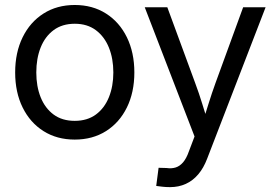

<svg xmlns="http://www.w3.org/2000/svg" viewBox="-20 -559 1126 785"><path d="M285.6 11.7Q212.9 11.7 158 -22.9Q103 -57.6 72.5 -119.6Q42 -181.6 42 -262.7Q42 -344.2 72.5 -406.5Q103 -468.8 158 -503.7Q212.9 -538.6 285.6 -538.6Q358.4 -538.6 413.3 -503.7Q468.3 -468.8 498.8 -406.5Q529.3 -344.2 529.3 -262.7Q529.3 -181.6 498.8 -119.6Q468.3 -57.6 413.3 -22.9Q358.4 11.7 285.6 11.7ZM285.6 -64.9Q336.9 -64.9 372.1 -90.8Q407.2 -116.7 425.3 -161.6Q443.4 -206.5 443.4 -262.7Q443.4 -319.3 425.3 -364.3Q407.2 -409.2 372.1 -435.5Q336.9 -461.9 285.6 -461.9Q234.4 -461.9 199.2 -435.8Q164.1 -409.7 146.2 -364.7Q128.4 -319.8 128.4 -262.7Q128.4 -206.1 146.2 -161.4Q164.1 -116.7 199 -90.8Q233.9 -64.9 285.6 -64.9ZM618.7 201.2 628.4 127 660.6 127.9Q681.6 130.9 698.2 125.7Q714.8 120.6 728.5 104.7Q742.2 88.9 752.4 59.6L775.4 -1L571.8 -529.3H664.1L777.8 -220.2Q793.9 -177.2 806.9 -134.5Q819.8 -91.8 833 -50.3H806.2Q819.3 -91.8 832.5 -134.5Q845.7 -177.2 861.3 -220.2L974.1 -529.3H1065.9L827.1 89.4Q812.5 127.9 790.5 153.8Q768.6 179.7 739.5 192.9Q710.4 206.1 675.3 206.1Q657.7 206.1 643.1 204.3Q628.4 202.6 618.7 201.2Z"/></svg>

Font: Inter 24pt
Style: Regular
Weight: 400
Designer: Rasmus Andersson
Foundry: rsms
Version: Version 4.001;git-66647c0bb